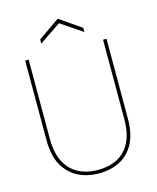

<svg xmlns="http://www.w3.org/2000/svg" viewBox="-129 -967 870 1067"><g transform="rotate(-15 306.0 -433.0)"><path d="M308 12Q242 12 188.5 -14.5Q135 -41 103.5 -97Q72 -153 72 -243V-700H92V-246Q92 -161 120.5 -108.5Q149 -56 197.5 -32Q246 -8 307 -8Q369 -8 417 -32Q465 -56 492.5 -108.5Q520 -161 520 -246V-700H540V-243Q540 -153 509.5 -97Q479 -41 426.5 -14.5Q374 12 308 12ZM183 -768V-792L307 -878L431 -792V-768L307 -852Z"/></g></svg>

Font: DM Sans 11pt Thin
Style: Regular
Weight: 250
Version: Version 4.004;gftools[0.9.30]